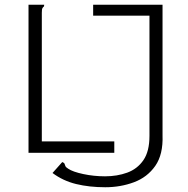

<svg xmlns="http://www.w3.org/2000/svg" viewBox="-20 -643 790 808"><path d="M423 145Q356 145 300.5 131.5Q245 118 201 85L242 39Q250 42 251.5 46Q253 50 255 55.5Q257 61 267 67Q286 80 330.5 89.5Q375 99 422 99Q473 99 515.5 83.5Q558 68 583.5 31Q609 -6 609 -71V-577H372V-623H664V-74Q667 7 633.5 55Q600 103 543.5 124Q487 145 423 145ZM100 0V-623H166Q166 -616 163.5 -614.5Q161 -613 158.5 -608.5Q156 -604 156 -589V-48H461V0Z"/></svg>

Font: Inconsolata ExtraExpanded Light
Style: Regular
Weight: 300
Width: 8
Monospace: yes
Designer: Raph Levien, Cyreal, Brenton Simpson
Foundry: Raph Levien, Cyreal, Google
Version: Version 3.001; ttfautohint (v1.8.2.53-6de2)